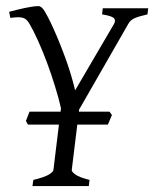

<svg xmlns="http://www.w3.org/2000/svg" viewBox="-20 -624 517 644"><path d="M474.6 -575.7Q447.8 -569.8 432.6 -563.5Q417.5 -557.1 410.6 -544.4L245.1 -255.9L244.6 -249.5H347.2L355.5 -238.3L341.8 -206.1H239.3L220.7 -54.2Q219.7 -48.3 232.7 -38.8Q245.6 -29.3 280.3 -20.5L277.8 0H88.9L91.8 -20.5Q128.4 -29.3 143.6 -38.3Q158.7 -47.4 159.2 -54.2L177.7 -206.1H73.7L66.9 -218.3Q69.3 -225.1 72.8 -233.4Q76.2 -241.7 79.1 -249.5H183.1L184.6 -260.7Q176.8 -295.4 164.3 -335.4Q151.9 -375.5 137.5 -414.3Q123 -453.1 107.4 -487.8Q91.8 -522.5 77.6 -546.4Q73.2 -553.2 68.6 -557.6Q64 -562 56.9 -564.2Q49.8 -566.4 39.6 -566.2Q29.3 -565.9 14.6 -564L10.7 -584.5Q22 -587.4 35.6 -590.8Q49.3 -594.2 63 -597.2Q76.7 -600.1 88.6 -601.8Q100.6 -603.5 108.9 -603.5Q119.6 -603.5 130.4 -585.4Q139.6 -569.8 149.9 -548.3Q160.2 -526.9 170.4 -502.7Q180.7 -478.5 190.4 -453.1Q200.2 -427.7 208.3 -403.6Q216.3 -379.4 222.4 -357.9Q228.5 -336.4 231.9 -320.8L362.8 -544.4Q369.6 -557.6 360.4 -564.5Q351.1 -571.3 322.3 -575.7L324.7 -596.2H477.1Z"/></svg>

Font: Gentium
Style: Italic
Weight: 400
Italic angle: -7°
Designer: J. Victor Gaultney
Version: Version 1.02; 2005; OFL release